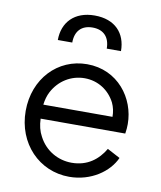

<svg xmlns="http://www.w3.org/2000/svg" viewBox="-88 -860 791 943"><g transform="rotate(10 307.5 -389.0)"><path d="M222 -640C222 -697 253 -730 308 -730C363 -730 394 -697 394 -640H465C465 -729 410 -790 308 -790C207 -790 150 -728 150 -640ZM321 12C430 12 517 -50 549 -122L485 -156C452 -100 400 -58 321 -58C253 -58 189 -94 156 -158C142 -183 135 -212 134 -245H556C559 -262 560 -280 560 -293C560 -421 467 -548 313 -548C167 -548 55 -431 55 -270C55 -108 171 12 321 12ZM135 -315C138 -339 144 -361 154 -380C186 -441 246 -478 313 -478C380 -478 436 -441 465 -384C475 -363 480 -340 480 -315Z"/></g></svg>

Font: Plus Jakarta Sans
Style: Regular
Weight: 400
Designer: Gumpita Rahayu
Foundry: Tokotype
Version: Version 2.071;gftools[0.9.30]